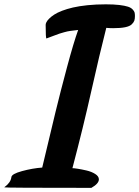

<svg xmlns="http://www.w3.org/2000/svg" viewBox="-69 -865 652 900"><path d="M150.9 -685.5 148.9 -684.6Q145 -684.6 145 -748.5Q145 -753.9 148.7 -761.2Q152.3 -768.6 161.9 -778.1Q171.4 -787.6 185.3 -796.6Q199.2 -805.7 221.9 -814.5Q244.6 -823.2 272.9 -829.8Q301.3 -836.4 341.1 -840.6Q380.9 -844.7 427.2 -844.7Q464.4 -844.7 490.5 -841.6Q516.6 -838.4 530.8 -833.7Q544.9 -829.1 552.5 -821Q560.1 -813 561.8 -806.6Q563.5 -800.3 563.5 -790Q563.5 -776.9 560.8 -768.6Q558.1 -760.3 548.6 -751Q539.1 -741.7 517.3 -737.3Q495.6 -732.9 461.4 -732.9Q445.3 -732.9 429.2 -734.4Q397.9 -611.8 359.6 -440.7Q321.3 -269.5 270.5 -76.7Q277.8 -76.7 295.4 -74Q313 -71.3 336.4 -65.9Q359.9 -60.5 377.2 -49.6Q394.5 -38.6 394.5 -24.4Q394.5 -4.4 359.4 15.6Q-48.8 15.6 -48.8 13.2Q-48.8 12.2 -41.5 6.8Q-34.2 1.5 -25.9 -9.5Q-17.6 -20.5 -15.6 -34.7Q-14.2 -49.8 34.4 -63Q83 -76.2 128.9 -79.6Q168.5 -246.1 191.4 -340.8Q214.4 -435.5 245.4 -551Q276.4 -666.5 297.4 -724.6Q275.9 -722.2 261.5 -720.2Q247.1 -718.3 231.9 -713.9Q216.8 -709.5 210.2 -707.5Q203.6 -705.6 182.9 -697.5Q162.1 -689.5 150.9 -685.5Z"/></svg>

Font: iCiel Pacifico
Style: Regular
Weight: 400
Designer: Vernon Adams
Foundry: Vernon Adams
Version: Version 1.00 September 26, 2014, initial release